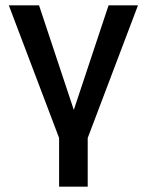

<svg xmlns="http://www.w3.org/2000/svg" viewBox="-20 -518 548 718"><path d="M201 180V-2L13 -498H126L256 -107L386 -498H496L308 -2V180Z"/></svg>

Font: Nunito Sans 7pt SemiCondensed SemiBold
Style: Regular
Weight: 600
Width: 4
Designer: Vernon Adams
Foundry: Vernon Adams
Version: Version 3.101;gftools[0.9.27]